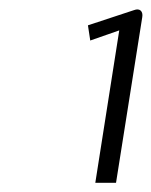

<svg xmlns="http://www.w3.org/2000/svg" viewBox="-20 -863 329 417"><path d="M176 -775 239 -797 187 -466H232L289 -826C291 -838 284 -846 271 -841L171 -808Z"/></svg>

Font: Charger Pro
Style: LitExtObl
Weight: 300
Designer: Jasper
Foundry: Cannot Into Space Fonts
Version: Version 1.09